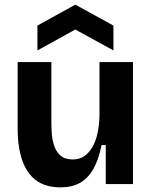

<svg xmlns="http://www.w3.org/2000/svg" viewBox="-20 -792 656 826"><path d="M240 14Q201 14 171 3Q141 -8 119.5 -29.5Q98 -51 84 -81.5Q70 -112 63 -151.5Q56 -191 56 -239V-525H201V-271Q201 -249 202.5 -221Q204 -193 212.5 -166.5Q221 -140 240 -123Q259 -106 293 -106Q321 -106 341.5 -119.5Q362 -133 377 -158.5Q392 -184 399.5 -218.5Q407 -253 408 -294V-525H552V-217V0H435V-168H417Q404 -104 381 -64Q358 -24 323.5 -5Q289 14 240 14ZM141 -575V-682L304 -772L468 -682V-575L304 -665Z"/></svg>

Font: Bricolage Grotesque 48pt Condensed ExtraBold
Style: Bold
Weight: 700
Version: Version 1.000;gftools[0.9.30]